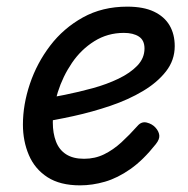

<svg xmlns="http://www.w3.org/2000/svg" viewBox="-20 -539 566 578"><path d="M221 19Q161 19 123 -5.5Q85 -30 67 -72Q49 -114 49 -164Q49 -224 70 -286.5Q91 -349 131 -401.5Q171 -454 229.5 -486.5Q288 -519 363 -519Q412 -519 443.5 -504Q475 -489 490.5 -462.5Q506 -436 506 -400Q506 -358 480 -324.5Q454 -291 410.5 -265Q367 -239 312.5 -220.5Q258 -202 201 -189.5Q144 -177 91 -169L100 -240Q133 -245 175 -253.5Q217 -262 259 -273.5Q301 -285 336.5 -302Q372 -319 393.5 -341.5Q415 -364 415 -393Q415 -418 398 -429Q381 -440 353 -440Q304 -440 264 -415Q224 -390 196.5 -349.5Q169 -309 154 -261.5Q139 -214 139 -170Q139 -138 148.5 -113Q158 -88 179 -74.5Q200 -61 233 -61Q266 -61 293.5 -74.5Q321 -88 345.5 -110.5Q370 -133 394 -160Q406 -174 422 -170Q438 -166 448 -155Q458 -144 459.5 -132Q461 -120 449 -105Q411 -57 372.5 -30Q334 -3 296 8Q258 19 221 19Z"/></svg>

Font: Playwrite NZ
Style: Regular
Weight: 400
Designer: Veronika Burian, José Scaglione
Foundry: TypeTogether
Version: Version 1.002